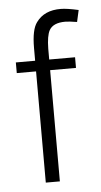

<svg xmlns="http://www.w3.org/2000/svg" viewBox="-44 -641 299 571"><g transform="rotate(-5 106.0 -355.5)"><path d="M211.9 -603 204.1 -567.9Q180.2 -571.8 168.9 -571.8Q132.8 -571.8 121.1 -550.8Q112.3 -534.7 111.8 -496.1V-463.9H189V-432.1H111.8V-100.1H69.8V-432.1H12.2V-463.9H69.8V-502Q69.8 -557.1 85.9 -578.1Q109.9 -611.3 159.2 -610.8Q176.8 -610.8 211.9 -603Z"/></g></svg>

Font: Kikakui Sans Pro
Style: Regular
Weight: 400
Version: 0.2